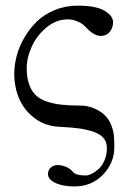

<svg xmlns="http://www.w3.org/2000/svg" viewBox="-20 -442 481 684"><path d="M30.8 -179.2Q30.8 -210.4 39.6 -243.4Q48.3 -276.4 66.9 -308.3Q85.4 -340.3 111.3 -365.5Q137.2 -390.6 175 -406.2Q212.9 -421.9 256.8 -421.9Q321.8 -421.9 352.3 -403.8Q382.8 -385.7 382.8 -362.8Q382.8 -343.3 371.1 -328.6Q359.4 -314 339.8 -314Q316.9 -314 293 -337.9Q281.2 -349.6 275.9 -354.5Q270.5 -359.4 254.9 -366.2Q239.3 -373 221.2 -373Q180.7 -373 146 -344.5Q111.3 -315.9 93.3 -276.4Q75.2 -236.8 75.2 -199.2Q75.2 -166.5 83.3 -142.8Q91.3 -119.1 106 -104.2Q120.6 -89.4 145.3 -80.8Q169.9 -72.3 198.5 -69.1Q227.1 -65.9 267.1 -65.9Q292 -65.9 315.7 -55.7Q339.4 -45.4 354 -30.8Q369.1 -15.6 376.7 4.6Q384.3 24.9 385.7 40.5Q387.2 56.2 387.2 83Q387.2 138.2 346.9 180.2Q306.6 222.2 245.1 222.2Q203.6 222.2 177.2 209.5Q150.9 196.8 150.9 178.2Q150.9 163.6 161.1 154.8Q171.4 146 184.1 146Q202.1 146 217.3 153.3Q232.4 160.6 240.2 170.9Q251 183.1 285.2 183.1Q294.4 183.1 306.4 177.2Q318.4 171.4 331.1 160.2Q343.8 148.9 352.3 129.2Q360.8 109.4 360.8 85Q360.8 64.9 349.6 50.8Q338.4 36.6 315.2 28.3Q292 20 262.7 15.6Q234.4 11.7 191.9 9.8Q140.6 7.3 103 -21.2Q65.4 -49.8 48.1 -91.1Q30.8 -132.3 30.8 -179.2Z"/></svg>

Font: Linux Libertine Display G
Style: Regular
Weight: 400
Designer: Philipp H. Poll
Foundry: Philipp H. Poll
Version: Version 5.0.9